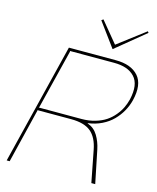

<svg xmlns="http://www.w3.org/2000/svg" viewBox="-147 -1145 1014 1244"><g transform="rotate(15 359.5 -522.5)"><path d="M689 -587.9Q701.2 -641.6 695.6 -679.9Q689.9 -718.3 666.7 -742.9Q643.6 -767.6 609.1 -779.3Q574.7 -791 528.8 -791H231.9L233.9 -787.1L134.8 -388.2L131.8 -384.8H418.9Q467.8 -384.8 509.8 -397.2Q551.8 -409.7 581.1 -429.4Q610.4 -449.2 632.8 -476.3Q655.3 -503.4 668.5 -531Q681.6 -558.6 689 -587.9ZM568.8 -220.2 613.8 0H587.9L546.9 -210.9Q531.7 -292 487.1 -329.1Q442.4 -366.2 354 -366.2H127.9L128.9 -363.8L40 0H20L220.2 -810.1H534.2Q638.2 -810.1 687.3 -754.4Q736.3 -698.7 709 -587.9Q699.2 -548.8 679.2 -513.2Q659.2 -477.5 629.4 -447.3Q599.6 -417 557.1 -396.2Q514.6 -375.5 464.8 -369.1V-367.2Q508.8 -352.1 533.7 -311.3Q558.6 -270.5 568.8 -220.2ZM687 -1044.9 693.8 -1036.1 496.1 -874 377 -1036.1 389.2 -1044.9 503.9 -905.8Z"/></g></svg>

Font: Sinkin Sans 100 Thin Italic
Style: Regular
Weight: 100
Italic angle: -112°
Designer: Keith Bates
Foundry: K-Type
Version: Sinkin Sans (version 1.0)  by Keith Bates   •   © 2014   www